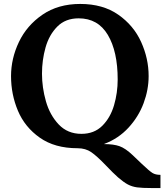

<svg xmlns="http://www.w3.org/2000/svg" viewBox="-20 -736 834 974"><path d="M734 -350Q734 -281 708.5 -212.5Q683 -144 632 -88.5Q581 -33 509 -6V-5Q556 -5 586 5.5Q616 16 653 51L698 94Q738 132 753.5 141.5Q769 151 794 151V218H751Q701 218 675.5 214.5Q650 211 629 200Q608 189 579 164Q555 143 516 102Q472 56 443 36Q414 16 374 16Q258 16 182 -37.5Q106 -91 71 -174Q36 -257 36 -350Q36 -439 76 -523Q116 -607 195.5 -661.5Q275 -716 387 -716Q502 -716 580 -661.5Q658 -607 696 -523Q734 -439 734 -350ZM193 -362Q193 -292 213 -222Q233 -152 278 -104.5Q323 -57 393 -57Q458 -57 499 -98Q540 -139 558.5 -202Q577 -265 577 -333Q577 -475 527 -559Q477 -643 379 -643Q312 -643 270.5 -601Q229 -559 211 -495Q193 -431 193 -362Z"/></svg>

Font: Sumana
Style: Bold
Weight: 700
Designer: Cyreal, Alexei Vanyashin (Devanagari), Olga Karpushina (Latin)
Foundry: Cyreal
Version: Version 1.015;PS 001.015;hotconv 1.0.70;makeotf.lib2.5.58329